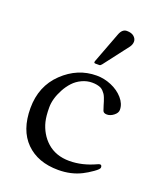

<svg xmlns="http://www.w3.org/2000/svg" viewBox="-121 -692 653 782"><g transform="rotate(20 206.0 -301.0)"><path d="M220 -446Q212.9 -446 212.9 -450.1Q212.9 -454.1 214.8 -458L263.9 -587.9Q273.7 -615 294.1 -615Q314.5 -615 325.2 -605.5Q335.9 -595.9 335.9 -583.9Q335.9 -571.8 327.9 -560.1L245.8 -452.9Q240.7 -446 235.8 -446ZM241 -402.1Q273.7 -402.1 305.1 -388.8Q336.4 -375.5 356.7 -352.3Q377 -329.1 377 -303Q377 -289.6 362.5 -278.3Q348.1 -267.1 333.4 -267.1Q318.6 -267.1 315.2 -276.9Q311.8 -286.6 308.6 -297Q305.4 -307.4 303.6 -313.6Q301.8 -319.8 298.3 -328.4Q294.9 -336.9 291.6 -341.9Q288.3 -346.9 282.8 -352.8Q277.3 -358.6 271 -361.8Q255.6 -368.9 233.3 -368.9Q210.9 -368.9 189.6 -359Q168.2 -349.1 152.7 -332.5Q137.2 -315.9 125.7 -294.4Q103 -252 103 -214.4Q103 -176.8 108.9 -153Q114.7 -129.2 127.1 -108Q139.4 -86.9 157 -71.3Q195.1 -37.1 253.9 -37.1Q309.6 -37.1 367.4 -64Q374 -66.9 377.4 -66.9Q385 -66.9 385 -55.9Q385 -48.8 363.6 -33.8Q342.3 -18.8 323.7 -9.5Q279.3 12.9 224.1 12.9Q135.5 12.9 83.7 -38.7Q32 -90.3 32 -185.5Q32 -280.8 95.3 -341.4Q158.7 -402.1 241 -402.1Z"/></g></svg>

Font: Fanwood Text
Style: Regular
Weight: 400
Version: Version 1.1001